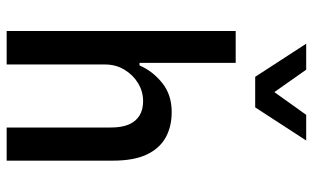

<svg xmlns="http://www.w3.org/2000/svg" viewBox="-206 -756 962 591"><g transform="rotate(90 275.5 -461.0)"><path d="M76 0V-705H174V-409H182Q199 -449 235.5 -478.5Q272 -508 325 -508Q371 -508 404.5 -489Q438 -470 456.5 -430.5Q475 -391 475 -327V0H373V-320Q373 -355 363.5 -376.5Q354 -398 336 -409Q318 -420 292 -420Q262 -420 236.5 -404.5Q211 -389 195 -362.5Q179 -336 179 -303V0ZM217 -765 115 -922H195L264 -824L334 -922H413L311 -765Z"/></g></svg>

Font: Nunito Sans 7pt Condensed SemiBold
Style: Regular
Weight: 600
Width: 3
Designer: Vernon Adams
Foundry: Vernon Adams
Version: Version 3.101;gftools[0.9.27]